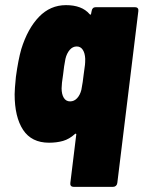

<svg xmlns="http://www.w3.org/2000/svg" viewBox="-20 -548 559 748"><path d="M353 -520H506Q513 -520 516.5 -516Q520 -512 519 -505L437 165Q436 172 431.5 176Q427 180 420 180H267Q260 180 256.5 176Q253 172 254 165L277 -23Q278 -26 276 -27Q274 -28 272 -26Q250 -6 225.5 1Q201 8 171 8Q103 8 70 -42Q37 -92 37 -181Q37 -199 42 -249Q51 -315 63 -357Q88 -437 132 -482.5Q176 -528 237 -528Q299 -528 329 -493Q331 -490 333 -491Q335 -492 335 -495L337 -505Q338 -512 342 -516Q346 -520 353 -520ZM306 -258 311 -295Q312 -303 312 -319Q311 -341 302.5 -354Q294 -367 279 -367Q263 -367 251.5 -353.5Q240 -340 235 -319Q229 -289 226 -259Q220 -221 220 -204Q220 -181 228.5 -167Q237 -153 253 -153Q269 -153 280.5 -165.5Q292 -178 297 -198Q303 -229 306 -258Z"/></svg>

Font: Barlow Semi Condensed Black
Style: Italic
Weight: 900
Width: 4
Italic angle: -7°
Designer: Jeremy Tribby
Foundry: Tribby Type
Version: Version 1.408